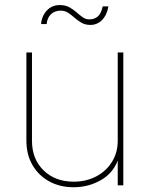

<svg xmlns="http://www.w3.org/2000/svg" viewBox="-20 -747 603 774"><path d="M276.9 7.8Q221.2 7.8 178.2 -15.9Q135.3 -39.6 110.8 -81.8Q86.4 -124 86.4 -179.7V-535.6H108.9V-179.7Q108.9 -105.5 155.8 -60.1Q202.6 -14.6 276.9 -14.6Q327.6 -14.6 367.9 -35.9Q408.2 -57.1 431.4 -94.5Q454.6 -131.8 454.6 -179.7V-535.6H477.1V0H454.6V-117.2H460.4Q442.9 -54.7 391.1 -23.4Q339.4 7.8 276.9 7.8ZM344.2 -646.5Q323.7 -646.5 308.6 -655.3Q293.5 -664.1 280.8 -675.3Q268.1 -686.5 254.9 -695.3Q241.7 -704.1 224.6 -704.1Q200.7 -704.1 185.5 -689.7Q170.4 -675.3 168 -649.9H145.5Q148.4 -683.1 168.9 -704.8Q189.5 -726.6 220.7 -726.6Q243.7 -726.6 259.5 -717.8Q275.4 -709 288.1 -697.8Q300.8 -686.5 313 -677.7Q325.2 -668.9 340.3 -668.9Q361.3 -668.9 374.8 -681.2Q388.2 -693.4 394 -721.2H417Q411.1 -686.5 391.6 -666.5Q372.1 -646.5 344.2 -646.5Z"/></svg>

Font: Inter 20pt Thin
Style: Regular
Weight: 250
Version: Version 4.001;git-66647c0bb